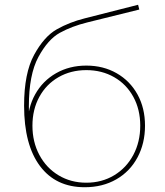

<svg xmlns="http://www.w3.org/2000/svg" viewBox="-20 -782 692 805"><path d="M81 -339Q81 -475 123 -552Q165 -629 218 -659Q271 -689 335 -705L559 -762L564 -742L346 -688Q281 -672 231 -644.5Q181 -617 141 -543Q101 -469 101 -336Q101 -316 102 -306Q105 -286 108 -265L96 -259Q96 -330 127.5 -386.5Q159 -443 215 -475Q271 -507 342 -507Q413 -507 469 -475Q525 -443 556.5 -386Q588 -329 588 -255Q588 -181 556.5 -122Q525 -63 467.5 -30Q410 3 335 3Q214 3 147.5 -86Q81 -175 81 -339ZM568 -255Q568 -323 539 -376Q510 -429 458.5 -458.5Q407 -488 342 -488Q277 -488 225.5 -458.5Q174 -429 145 -376Q116 -323 116 -255Q116 -187 145 -132.5Q174 -78 225.5 -47Q277 -16 342 -16Q407 -16 458.5 -47Q510 -78 539 -132.5Q568 -187 568 -255Z"/></svg>

Font: iiserrat Thin
Style: Regular
Weight: 100
Designer: Akira Ohta
Foundry: Akira Ohta
Version: Version 1.200;Glyphs 3.3.1 (3343)